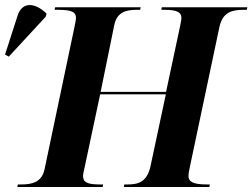

<svg xmlns="http://www.w3.org/2000/svg" viewBox="-97 -743 1003 763"><path d="M-62 -518 85 -677 88 -689C43 -733 -9 -738 -27 -681L-77 -526ZM-28 0H311L313 -10H300C251 -10 233 -18 233 -44C233 -49 235 -60 238 -72L301 -368H562L501 -82C487 -18 450 -10 410 -10H397L395 0H735L737 -10H724C668 -10 652 -22 652 -44C652 -49 653 -60 658 -82L775 -636C788 -696 827 -704 871 -704H884L886 -714H546L544 -704H557C609 -704 624 -693 624 -671C624 -666 622 -654 618 -636L563 -378H303L357 -643C368 -696 405 -704 447 -704H460L462 -714H122L120 -704H133C191 -704 205 -694 205 -671C205 -667 203 -654 199 -636L80 -70C69 -18 29 -10 -13 -10H-26Z"/></svg>

Font: Noto Serif Display
Style: Bold Italic
Weight: 700
Italic angle: -12°
Designer: Monotype Design Team
Foundry: Monotype Imaging Inc.
Version: Version 2.009